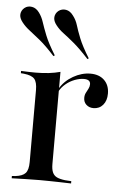

<svg xmlns="http://www.w3.org/2000/svg" viewBox="-50 -703 483 740"><g transform="rotate(5 191.5 -333.0)"><path d="M131.5 -2.4Q103.2 -2.4 78.2 -1.6Q53.2 -0.8 23.4 0V-8.9L36.3 -9.7Q64.5 -12.9 75.8 -25.4Q87.1 -37.9 87.1 -68.5V-207.3H175V-68.5Q175 -48.4 180.2 -36.3Q185.5 -24.2 197.2 -18.5Q208.9 -12.9 229 -10.5L253.2 -8.9V0Q230.6 -0.8 210.9 -1.2Q191.1 -1.6 171.8 -2Q152.4 -2.4 131.5 -2.4ZM87.1 -207.3V-346.8Q87.1 -377.4 76.2 -389.9Q65.3 -402.4 34.7 -405.6L23.4 -406.5V-415.3Q41.9 -414.5 54.4 -414.1Q66.9 -413.7 79 -413.7Q106.5 -413.7 130.6 -416.5Q154.8 -419.4 175 -425V-415.3V-207.3ZM313.7 -296.8Q296.8 -296.8 285.9 -306.9Q275 -316.9 275 -333.1Q275 -344.4 279.4 -352.8Q283.9 -361.3 288.3 -369.8Q292.7 -378.2 292.7 -387.1Q292.7 -405.6 267.7 -405.6Q250.8 -405.6 231.9 -398.4Q212.9 -391.1 197.6 -378.2Q182.3 -365.3 174.2 -350L173.4 -359.7Q191.1 -390.3 224.2 -409.3Q257.3 -428.2 291.1 -428.2Q325 -428.2 344.8 -408.9Q364.5 -389.5 364.5 -357.3Q364.5 -329.8 350.4 -313.3Q336.3 -296.8 313.7 -296.8ZM142.7 -483.1Q108.1 -521 83.5 -541.1Q58.9 -561.3 42.3 -573.8Q25.8 -586.3 13.7 -601.6Q0 -618.5 1.6 -633.5Q3.2 -648.4 15.3 -658.1Q27.4 -667.7 44 -664.9Q60.5 -662.1 72.6 -645.2Q83.9 -629.8 90.3 -609.7Q96.8 -589.5 108.5 -560.1Q120.2 -530.6 147.6 -486.3ZM274.2 -483.1Q239.5 -521 215.3 -541.1Q191.1 -561.3 174.2 -573.8Q157.3 -586.3 145.2 -601.6Q131.5 -618.5 133.1 -633.5Q134.7 -648.4 146.8 -658.1Q159.7 -667.7 175.8 -664.9Q191.9 -662.1 204 -645.2Q216.1 -629.8 222.2 -609.7Q228.2 -589.5 239.9 -560.1Q251.6 -530.6 279 -486.3Z"/></g></svg>

Font: Playfair 144pt SemiCondensed Medium
Style: Regular
Weight: 500
Width: 4
Designer: Claus Eggers Sørensen
Foundry: Claus Eggers Sørensen
Version: Version 2.203